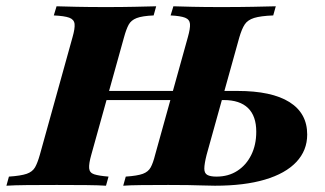

<svg xmlns="http://www.w3.org/2000/svg" viewBox="-51 -591 1034 611"><path d="M341.1 0 349.2 -29Q386.3 -31.5 403.6 -37.9Q421 -44.4 428.6 -58.5Q436.3 -72.6 442.7 -98.4L546.8 -472.6Q554.8 -500.8 553.6 -514.9Q552.4 -529 537.9 -534.7Q523.4 -540.3 491.9 -541.9L500.8 -571Q521.8 -570.2 560.9 -569.4Q600 -568.5 653.2 -568.5Q710.5 -568.5 754.4 -569.4Q798.4 -570.2 826.6 -571L818.5 -541.9Q778.2 -540.3 757.7 -533.9Q737.1 -527.4 727.8 -513.3Q718.5 -499.2 710.5 -471.8L606.5 -98.4Q599.2 -69.4 599.2 -54.4Q599.2 -39.5 608.9 -34.3Q618.5 -29 637.9 -29Q675.8 -29 704 -47.2Q732.3 -65.3 748.4 -97.6Q764.5 -129.8 764.5 -171.8Q764.5 -221.8 738.3 -247.2Q712.1 -272.6 661.3 -272.6H632.3L640.3 -301.6H704.8Q813.7 -301.6 870.2 -266.1Q926.6 -230.6 926.6 -162.9Q926.6 -112.1 891.9 -75.4Q857.3 -38.7 791.9 -19.4Q726.6 0 633.1 0Q616.1 0 595.2 -0.8Q574.2 -1.6 547.2 -2Q520.2 -2.4 484.7 -2.4Q437.1 -2.4 399.2 -2Q361.3 -1.6 341.1 0ZM-30.6 0 -22.6 -29Q15.3 -31.5 33.9 -37.9Q52.4 -44.4 60.5 -58.5Q68.5 -72.6 75.8 -98.4L179.8 -472.6Q187.9 -500.8 186.3 -514.9Q184.7 -529 169.4 -534.7Q154 -540.3 120.2 -541.9L129 -571Q151.6 -570.2 191.9 -569.4Q232.3 -568.5 286.3 -568.5Q336.3 -568.5 377.4 -569.4Q418.5 -570.2 446 -571L437.9 -541.9Q401.6 -540.3 383.9 -533.5Q366.1 -526.6 358.5 -512.5Q350.8 -498.4 343.5 -471.8L239.5 -98.4Q231.5 -70.2 232.7 -55.6Q233.9 -41.1 248.8 -36.3Q263.7 -31.5 294.4 -29L286.3 0Q263.7 -1.6 223.4 -2Q183.1 -2.4 129.8 -2.4Q75 -2.4 34.3 -2Q-6.5 -1.6 -30.6 0ZM233.9 -272.6 241.9 -301.6H550L541.1 -272.6Z"/></svg>

Font: Playfair 5pt SemiExpanded Light Black
Style: Italic
Weight: 900
Italic angle: -15.6°
Version: Version 2.001;gftools[0.9.30]